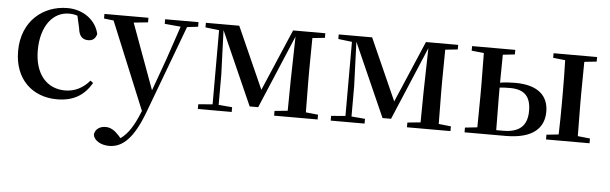

<svg xmlns="http://www.w3.org/2000/svg" viewBox="-50 -720 3712 1169"><g transform="rotate(5 1805.5 -136.0)"><path d="M303 16C405 16 469 -24 515 -102L498 -115C457 -67 407 -42 348 -42C237 -42 162 -126 162 -271C162 -420 235 -510 332 -510C350 -510 367 -508 384 -502L401 -427C406 -377 429 -359 462 -359C489 -359 506 -372 514 -401C496 -484 418 -543 321 -543C173 -543 43 -441 43 -256C43 -83 155 16 303 16Z M918 -499 1016 -490 946 -283 876 -89 729 -490 816 -499V-527H547V-499L606 -492L826 42L822 51C790 131 755 187 710 218L696 202C672 176 647 158 615 158C583 158 553 173 547 208C550 247 596 271 645 271C727 271 793 210 855 44L1055 -491L1122 -499V-527H918Z M1251 0H1371V-29L1288 -36V-221L1278 -492L1477 -43H1529L1718 -491L1712 -219L1710 -37L1630 -29V0H1896V-29L1821 -37L1819 -232V-296L1821 -491L1897 -499V-527H1700L1539 -150L1371 -527H1167V-499L1251 -489V-36L1164 -29V0Z M2063 0H2183V-29L2100 -36V-221L2090 -492L2289 -43H2341L2530 -491L2524 -219L2522 -37L2442 -29V0H2708V-29L2633 -37L2631 -232V-296L2633 -491L2709 -499V-527H2512L2351 -150L2183 -527H1979V-499L2063 -489V-36L1976 -29V0Z M2794 0H3045C3216 0 3279 -72 3279 -168C3279 -262 3219 -327 3075 -327C3045 -327 3014 -325 2983 -320L2985 -491L3058 -499V-527H2794V-499L2869 -491L2871 -296V-232L2869 -37L2794 -29ZM2983 -290C3002 -292 3023 -293 3046 -293C3131 -293 3174 -256 3174 -164C3174 -71 3124 -30 3027 -30H2985C2984 -87 2983 -175 2983 -232ZM3292 -499 3366 -491C3368 -435 3369 -351 3369 -296V-232C3369 -177 3368 -93 3366 -37L3292 -29V0H3558V-29L3483 -37L3481 -232V-296L3483 -491L3558 -499V-527H3292Z"/></g></svg>

Font: Noto Serif CJK JP SemiBold
Style: Regular
Weight: 600
Designer: Ryoko NISHIZUKA 西塚涼子 (kana & ideographs); Frank Grießhammer (Latin, Greek & Cyrillic); Wenlong ZHANG 张文龙 (bopomofo); San
Foundry: Adobe
Version: Version 2.001;hotconv 1.1.0;makeotfexe 2.6.0